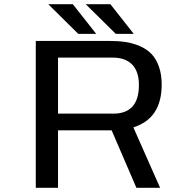

<svg xmlns="http://www.w3.org/2000/svg" viewBox="-20 -895 890 915"><path d="M617.5 -733.5H532L388.5 -875H506ZM438.5 -733.5H353L210 -875H327ZM510 -274H256.5V0H150.5V-700H500Q543.5 -700 578.5 -694.8Q613.5 -689.5 646.5 -675.2Q679.5 -661 701.8 -638Q724 -615 737.2 -578Q750.5 -541 750.5 -491.5Q750.5 -330.5 615.5 -288L743 0H630L512 -274ZM256.5 -620.5V-353.5H520.5Q642 -353.5 642 -490.5Q642 -554 610 -587.2Q578 -620.5 516.5 -620.5Z"/></svg>

Font: League Mono Wide
Style: Regular
Weight: 400
Width: 8
Designer: Tyler Finck
Foundry: The League of Moveable Type / Tyler Finck
Version: Version 2.210